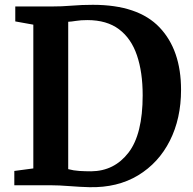

<svg xmlns="http://www.w3.org/2000/svg" viewBox="-20 -770 802 798"><path d="M118.5 -70V-667.5L43.5 -681V-743H190Q237.5 -743 278.5 -746.5Q319.5 -750 366 -750Q554 -750 643.2 -656Q732.5 -562 732.5 -396.5Q732.5 -277.5 686 -185.2Q639.5 -93 554 -41.2Q468.5 10.5 351.5 8Q313 7 268.8 3.5Q224.5 0 191.5 0H39.5V-59.5ZM263.5 -67Q286 -61 309.8 -59.5Q333.5 -58 359 -58Q455 -59 514 -135.5Q573 -212 573 -374Q573 -470 549.2 -540Q525.5 -610 474.8 -648.2Q424 -686.5 343 -686.5Q315.5 -686.5 295.8 -683.2Q276 -680 263.5 -679.5Z"/></svg>

Font: Merriweather
Style: Bold
Weight: 700
Designer: Eben Sorkin
Foundry: Eben Sorkin
Version: Version 2.100; ttfautohint (v1.7.19-72a1) -l 8 -r 50 -G 200 